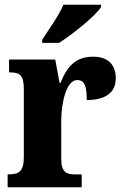

<svg xmlns="http://www.w3.org/2000/svg" viewBox="-20 -786 519 806"><path d="M157 -619V-606H228C288 -644 382 -721 404 -756V-766H246C228 -721 183 -660 157 -619ZM12 0H323V-54H293C260 -54 237 -62 237 -121V-276C237 -359 260 -450 304 -450C337 -450 344 -421 344 -366C418 -366 466 -394 466 -457C466 -510 438 -548 371 -548C302 -548 263 -512 234 -438H230L212 -536H18V-482H22C60 -482 80 -473 80 -414V-126C80 -63 56 -54 16 -54H12Z"/></svg>

Font: Noto Serif Khmer Condensed ExtraBold
Style: Regular
Weight: 800
Width: 3
Designer: Danh Hong and the Monotype Design Team
Foundry: Monotype Imaging Inc.
Version: Version 2.004